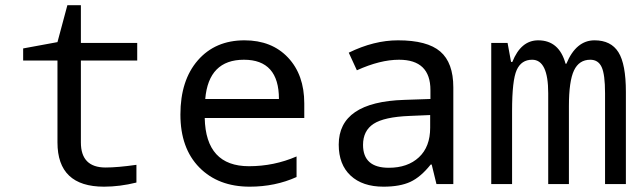

<svg xmlns="http://www.w3.org/2000/svg" viewBox="-20 -699 2440 729"><path d="M498 -73.2V-5.9Q434.6 9.8 375 9.8Q198.2 9.8 198.2 -158.2V-469.2H67.9V-515.1L198.2 -539.1L235.8 -679.2H287.1V-536.1H501V-469.2H287.1V-158.2Q287.1 -63 380.9 -63Q426.3 -63 498 -73.2Z M1135.3 -251H757.3Q761.2 -67.9 925.3 -67.9Q1020.5 -67.9 1106 -105V-26.9Q1024.9 9.8 928.2 9.8Q808.6 9.8 736.8 -63.2Q665 -136.2 665 -264.2Q665 -394 731.2 -470Q797.4 -545.9 908.2 -545.9Q1011.7 -545.9 1073.5 -480.5Q1135.3 -415 1135.3 -306.2ZM759.3 -323.2H1039.1Q1039.1 -472.2 906.2 -472.2Q772 -472.2 759.3 -323.2Z M1637.2 0 1619.1 -74.2H1615.2Q1577.6 -26.9 1538.1 -8.5Q1498.5 9.8 1436 9.8Q1356.4 9.8 1311.3 -32.2Q1266.1 -74.2 1266.1 -149.9Q1266.1 -312 1515.1 -319.8L1614.3 -323.2V-356.9Q1614.3 -472.2 1495.1 -472.2Q1423.3 -472.2 1335 -432.1L1304.2 -499Q1399.9 -545.9 1491.2 -545.9Q1602.1 -545.9 1651.6 -503.4Q1701.2 -460.9 1701.2 -367.2V0ZM1613.3 -262.2 1534.2 -258.8Q1438.5 -254.9 1398.4 -228.8Q1358.4 -202.6 1358.4 -148.9Q1358.4 -62 1456.1 -62Q1527.8 -62 1570.6 -101.8Q1613.3 -141.6 1613.3 -213.9Z M2277.3 0V-345.2Q2277.3 -416.5 2264.4 -444.3Q2251.5 -472.2 2221.2 -472.2Q2178.7 -472.2 2159.4 -431.6Q2140.1 -391.1 2140.1 -295.9V0H2061.5V-345.2Q2061.5 -472.2 2000.5 -472.2Q1959.5 -472.2 1941.9 -433.3Q1924.3 -394.5 1924.3 -277.8V0H1845.2V-536.1H1907.2L1920.4 -463.9H1925.3Q1958 -545.9 2023.4 -545.9Q2103 -545.9 2127.4 -457H2130.4Q2167.5 -545.9 2237.3 -545.9Q2299.8 -545.9 2328.1 -500.7Q2356.4 -455.6 2356.4 -350.1V0Z"/></svg>

Font: Droid Sans Mono
Style: Regular
Weight: 400
Monospace: yes
Foundry: Ascender Corporation
Version: Version 1.00 build 112